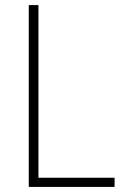

<svg xmlns="http://www.w3.org/2000/svg" viewBox="-20 -734 490 754"><path d="M93 0H430V-36H131V-714H93Z"/></svg>

Font: Noto Sans Malayalam SemiCondensed ExtraLight
Style: Regular
Weight: 200
Width: 4
Designer: Jelle Bosma - Monotype Design Team
Foundry: Monotype Imaging Inc.
Version: Version 2.104